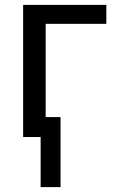

<svg xmlns="http://www.w3.org/2000/svg" viewBox="-20 -558 472 782"><path d="M145.5 -81.1H226.6V204.1H145.5ZM74.2 0V-538.1H413.1V-460.9H166V0Z"/></svg>

Font: Gothic A1 Medium
Style: Regular
Weight: 500
Designer: HanYang I&C Co.,Ltd.
Foundry: HanYang I&C Co.,Ltd.
Version: Version 2.50